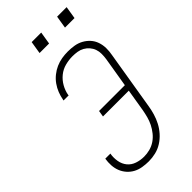

<svg xmlns="http://www.w3.org/2000/svg" viewBox="-284 -991 1068 1068"><g transform="rotate(-45 250.0 -457.0)"><path d="M201 8Q177 8 152.5 4Q128 0 107.5 -11Q87 -22 71.5 -39.5Q56 -57 47.5 -78.5Q39 -100 37.5 -124.5Q36 -149 40 -174H80Q75 -145 80 -116.5Q85 -88 102 -67.5Q119 -47 145.5 -38Q172 -29 201 -29Q224 -29 247 -35Q270 -41 290 -54.5Q310 -68 325.5 -87.5Q341 -107 351.5 -128Q362 -149 368 -171.5Q374 -194 378 -216L400 -349H197L203 -386H406L435 -561Q438 -581 438 -600.5Q438 -620 432 -637Q426 -654 414 -668Q402 -682 386 -691Q370 -700 351.5 -703Q333 -706 313 -706Q285 -706 256 -698.5Q227 -691 203.5 -672Q180 -653 165 -626.5Q150 -600 145 -572Q145 -570 145 -569Q145 -568 145 -567H105Q105 -569 105 -570Q105 -571 106 -573Q110 -596 119 -619Q128 -642 142.5 -662.5Q157 -683 177 -699Q197 -715 219.5 -725Q242 -735 266 -739Q290 -743 313 -743Q339 -743 363.5 -739Q388 -735 409 -723.5Q430 -712 446 -694.5Q462 -677 470 -654Q478 -631 478.5 -606Q479 -581 474 -555L417 -210Q413 -184 405 -157Q397 -130 384 -105Q371 -80 351.5 -58Q332 -36 307.5 -20.5Q283 -5 255.5 1.5Q228 8 201 8ZM397 -848 409 -922H484L472 -848ZM197 -848 209 -922H284L272 -848Z"/></g></svg>

Font: Iosevka SS04 XLt Obl
Style: Regular
Weight: 200
Italic angle: -9°
Monospace: yes
Designer: Belleve Invis
Foundry: Belleve Invis
Version: Version 19.0.0; ttfautohint (v1.8.4)